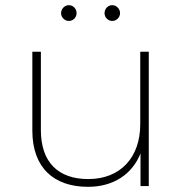

<svg xmlns="http://www.w3.org/2000/svg" viewBox="-20 -719 706 742"><path d="M246 -638C263 -638 276 -652 276 -668C276 -685 263 -699 246 -699C230 -699 216 -685 216 -668C216 -652 230 -638 246 -638ZM414 -638C430 -638 444 -652 444 -668C444 -685 430 -699 414 -699C397 -699 384 -685 384 -668C384 -652 397 -638 414 -638ZM522 -519V-239C522 -111 446 -27 321 -27C205 -27 138 -92 138 -216V-519H105V-214C105 -71 188 3 320 3C419 3 491 -46 523 -126V0H555V-519Z"/></svg>

Font: Talent ExtraLight
Style: Regular
Weight: 200
Designer: Mike Powis
Version: Version 1.001;hotconv 1.0.109;makeotfexe 2.5.65596